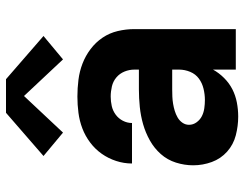

<svg xmlns="http://www.w3.org/2000/svg" viewBox="-107 -699 814 640"><g transform="rotate(-90 300.0 -379.0)"><path d="M232 8H231Q200 8 169 0Q138 -8 114.5 -29Q91 -50 80 -80Q69 -110 69 -142Q69 -171 78 -199.5Q87 -228 106.5 -250Q126 -272 152 -286.5Q178 -301 206 -309Q234 -317 263.5 -320Q293 -323 322 -323H388V-338Q388 -355 381.5 -371Q375 -387 362 -398Q349 -409 332 -413Q315 -417 298 -417Q282 -417 266.5 -413.5Q251 -410 238 -400.5Q225 -391 217.5 -376.5Q210 -362 210 -346H75Q75 -373 83.5 -399Q92 -425 107.5 -447Q123 -469 145 -485.5Q167 -502 192 -511.5Q217 -521 244 -524.5Q271 -528 298 -528Q326 -528 354 -524.5Q382 -521 408 -511Q434 -501 456.5 -484Q479 -467 494.5 -444Q510 -421 516.5 -393.5Q523 -366 523 -338V0H388V-76Q377 -56 360 -39Q343 -22 322.5 -11.5Q302 -1 278.5 3.5Q255 8 232 8ZM287 -103Q305 -103 324 -107.5Q343 -112 358 -123Q373 -134 380.5 -152Q388 -170 388 -189V-212H322Q310 -212 298 -211.5Q286 -211 274 -209Q262 -207 250.5 -203.5Q239 -200 228.5 -194Q218 -188 211 -178Q204 -168 204 -156Q204 -142 212.5 -130.5Q221 -119 233 -113Q245 -107 259 -105Q273 -103 287 -103ZM178 -576 100 -641 244 -766H356L500 -641L422 -576L300 -706Z"/></g></svg>

Font: Iosevka SS04 Heavy Extended
Style: Regular
Weight: 900
Width: 7
Monospace: yes
Designer: Belleve Invis
Foundry: Belleve Invis
Version: Version 19.0.0; ttfautohint (v1.8.4)